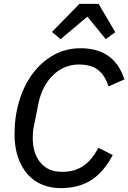

<svg xmlns="http://www.w3.org/2000/svg" viewBox="-20 -959 662 991"><path d="M293 12Q241 12 197.5 -6Q154 -24 122.5 -59.5Q91 -95 73 -147Q55 -199 55 -267Q55 -358 79.5 -438.5Q104 -519 149 -579.5Q194 -640 257 -675Q320 -710 396 -710Q571 -710 622 -549L540 -513Q523 -568 487.5 -597Q452 -626 387 -626Q348 -626 314 -611.5Q280 -597 253 -570.5Q226 -544 206.5 -506.5Q187 -469 178 -423L155 -309Q151 -291 150 -275.5Q149 -260 149 -246Q149 -168 188.5 -120Q228 -72 300 -72Q336 -72 363.5 -80.5Q391 -89 413.5 -105Q436 -121 454 -144Q472 -167 488 -196L562 -159Q516 -71 451 -29.5Q386 12 293 12ZM489 -939 575 -793 526 -757 431 -873 293 -757 248 -794 390 -939Z"/></svg>

Font: IBM Plex Sans Text
Style: Italic
Weight: 450
Italic angle: -11°
Designer: Mike Abbink, Paul van der Laan, Pieter van Rosmalen
Foundry: Bold Monday
Version: Version 3.005